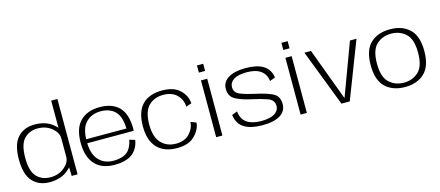

<svg xmlns="http://www.w3.org/2000/svg" viewBox="-53 -1356 4432 1932"><g transform="rotate(-15 2163.0 -390.0)"><path d="M511 0H572.5V-785H508V-116.5ZM284 4Q392 4 463.5 -49.2Q535 -102.5 535 -152.5L508 -199Q508 -140.5 448.2 -91.2Q388.5 -42 303.5 -42Q215.5 -42 161 -99Q106.5 -156 106.5 -296Q106.5 -436 161 -493.2Q215.5 -550.5 303.5 -550.5Q388.5 -550.5 448.2 -501.5Q508 -452.5 508 -394L535 -439.5Q535 -489.5 463.5 -543Q392 -596.5 284 -596.5Q171.5 -596.5 106 -524.8Q40.5 -453 40.5 -296.5Q40.5 -140 106 -68Q171.5 4 284 4Z M960.5 4.5V-38.5Q861 -38.5 804.5 -103Q747 -166 747 -297Q747 -435 807 -494Q867 -553 960 -553Q1056 -553 1111.5 -496Q1163.5 -442 1166.5 -318.5H738.5V-277H1231Q1232.5 -288 1232.5 -299.5Q1232.5 -450.5 1163 -523.5Q1092.5 -596 960 -596Q832 -596 758.5 -523Q684.5 -450.5 684.5 -297.5Q684.5 -151.5 755.5 -73Q826 4.5 960.5 4.5ZM960.5 -38.5V4.5Q1037 4.5 1092.5 -16.5Q1148 -37 1181 -82Q1214 -126.5 1222.5 -185L1164.5 -202Q1156 -153.5 1132.5 -114Q1108 -74 1062.5 -56Q1017.5 -38.5 960.5 -38.5Z M1610.5 4.5Q1733 4.5 1796 -59.8Q1859 -124 1863 -194L1805.5 -216Q1804 -151 1753 -96.2Q1702 -41.5 1610.5 -41.5Q1517 -41.5 1457.8 -103.8Q1398.5 -166 1398.5 -295Q1398.5 -431 1457 -490.2Q1515.5 -549.5 1610.5 -549.5Q1702.5 -549.5 1753.2 -497.8Q1804 -446 1805.5 -374L1863 -394.5Q1859 -472 1796.2 -533.8Q1733.5 -595.5 1610.5 -595.5Q1478 -595.5 1405 -522.5Q1332 -449.5 1332 -295Q1332 -147 1405 -71.2Q1478 4.5 1610.5 4.5Z M2016.5 0H2081.5V-591.5H2016.5ZM2016.5 -747.5V-673H2081.5V-747.5Z M2496.5 4.5Q2620.5 4.5 2684.8 -35.8Q2749 -76 2749 -150.5Q2749 -236 2679.2 -267.8Q2609.5 -299.5 2510.5 -319.5Q2421.5 -339 2360.8 -362.5Q2300 -386 2300 -444Q2300 -493 2345.2 -522.5Q2390.5 -552 2481.5 -552Q2574.5 -552 2626.2 -514.8Q2678 -477.5 2686.5 -406L2743.5 -427.5Q2730.5 -514 2664.5 -554.8Q2598.5 -595.5 2482 -595.5Q2366 -595.5 2300.8 -555.8Q2235.5 -516 2235.5 -444Q2235.5 -363 2301.2 -329.5Q2367 -296 2464.5 -275.5Q2556 -256 2620.2 -232.8Q2684.5 -209.5 2684.5 -146.5Q2684.5 -99.5 2638.2 -69.5Q2592 -39.5 2497.5 -39.5Q2404 -39.5 2349.5 -76.8Q2295 -114 2286 -196.5L2229.5 -174.5Q2243 -78 2312 -36.8Q2381 4.5 2496.5 4.5Z M2896 0H2961V-591.5H2896ZM2896 -747.5V-673H2961V-747.5Z M3321.5 0H3408L3636.5 -591.5H3568.5L3366 -47H3365L3162.5 -591.5H3094Z M3985 4.5Q4112.5 4.5 4188.2 -67.8Q4264 -140 4264 -296.5Q4264 -453.5 4188.2 -525Q4112.5 -596.5 3985 -596.5Q3857.5 -596.5 3781.5 -525Q3705.5 -453.5 3705.5 -296.5Q3705.5 -140 3781.5 -67.8Q3857.5 4.5 3985 4.5ZM3985 -41Q3894 -41 3832.2 -98.5Q3770.5 -156 3770.5 -296Q3770.5 -437 3832.2 -494Q3894 -551 3985 -551Q4076 -551 4137.5 -494Q4199 -437 4199 -296Q4199 -156 4137.5 -98.5Q4076 -41 3985 -41Z"/></g></svg>

Font: Anybody SemiExpanded Light
Style: Regular
Weight: 300
Width: 6
Version: Version 1.113;gftools[0.9.25]